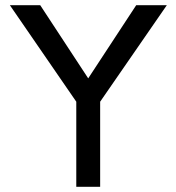

<svg xmlns="http://www.w3.org/2000/svg" viewBox="-20 -720 680 740"><path d="M623 -700H505L320 -418L135 -700H18L274 -328V0H366V-328Z"/></svg>

Font: Gully
Style: Regular
Weight: 400
Designer: jaikishan Patel
Foundry: MagicType
Version: Version 1.000;Glyphs 3.2 (3242)